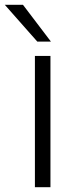

<svg xmlns="http://www.w3.org/2000/svg" viewBox="-74 -783 303 803"><path d="M137 0H72V-549H137ZM22 -763 139 -609H82L-54 -763Z"/></svg>

Font: Open Sauce Sans Light
Style: Regular
Weight: 300
Designer: Alfredo Marco Pradil
Foundry: Creative Sauce Fz LLC
Version: Version 1.477